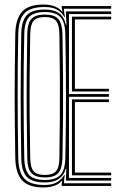

<svg xmlns="http://www.w3.org/2000/svg" viewBox="-20 -827 537 854"><path d="M173.5 6.8Q107 6.8 78.2 -25.1Q49.5 -57 48 -122.8Q46.8 -202.5 46 -269.4Q45.2 -336.2 45.2 -399.4Q45.2 -462.5 46 -529.6Q46.8 -596.8 48 -677Q49.5 -742.5 77.9 -774.6Q106.2 -806.8 174 -806.8Q201.2 -806.8 222.1 -799Q243 -791.2 256 -775.5H258.2L254.5 -791.5V-800H474.5V-788.2H264.5L265.5 -771.5L269 -751.8H266Q253.5 -773.5 232.8 -784.6Q212 -795.8 178.5 -795.8Q115.2 -795.8 89 -768.1Q62.8 -740.5 61.2 -676.5Q59.8 -606 59.1 -539.9Q58.5 -473.8 58.5 -407.8Q58.5 -341.8 59.2 -271.6Q60 -201.5 61.2 -123Q62.8 -58.8 89.4 -31.5Q116 -4.2 178.2 -4.2Q211.5 -4.2 232.5 -16.1Q253.5 -28 265.5 -48.5H268.2L265.5 -28.8L264.5 -11.8H474.5V0H254.5V-10.2L257 -22.8H255Q241.8 -7.5 220.8 -0.4Q199.8 6.8 173.5 6.8ZM180 -15.5Q123.5 -15.5 99.6 -40.1Q75.8 -64.8 74.5 -123Q73.2 -198 72.6 -266.4Q72 -334.8 72 -400.9Q72 -467 72.6 -535Q73.2 -603 74.5 -676.5Q75.8 -735.5 99.6 -760Q123.5 -784.5 180 -784.5Q219.8 -784.5 242.6 -768.1Q265.5 -751.8 272.8 -716.8H275.8L273.5 -755.8V-776.2H474.5V-764.5H286.8V-408.5H464.5V-396.5H286.8V-35.5H474.5V-23.8H273.5V-43.5L275 -76.2H272.2Q266 -49.2 243 -32.4Q220 -15.5 180 -15.5ZM180 -26.5Q226 -26.5 247.6 -47.5Q269.2 -68.5 270.5 -123.8Q272.5 -212.5 273.1 -303Q273.8 -393.5 273.1 -486.6Q272.5 -579.8 270.5 -675.5Q269.2 -731 247.8 -752.2Q226.2 -773.5 180 -773.5Q130.2 -773.5 109.6 -751.4Q89 -729.2 88 -676Q86.2 -600.8 85.5 -532.6Q84.8 -464.5 84.9 -398.8Q85 -333 85.8 -265.4Q86.5 -197.8 88 -123.8Q89 -70.8 109.6 -48.6Q130.2 -26.5 180 -26.5ZM180 -37.8Q137.5 -37.8 119.9 -56.9Q102.2 -76 101.2 -123.8Q99.5 -222 98.9 -310.9Q98.2 -399.8 98.9 -488.6Q99.5 -577.5 101.2 -676Q102.2 -723.8 119.9 -743Q137.5 -762.2 180 -762.2Q222.2 -762.2 239.4 -742.4Q256.5 -722.5 257.8 -675.2Q259.8 -576.5 260.4 -487.9Q261 -399.2 260.4 -311Q259.8 -222.8 257.8 -124.5Q256.5 -77.2 239.4 -57.5Q222.2 -37.8 180 -37.8ZM180 -48.8Q214 -48.8 228.9 -65.1Q243.8 -81.5 244.2 -125Q245.5 -208.8 246.1 -294.4Q246.8 -380 246.4 -473.6Q246 -567.2 244.2 -674.8Q243.5 -718.2 228.8 -734.8Q214 -751.2 180 -751.2Q143.8 -751.2 129.5 -734.5Q115.2 -717.8 114.5 -675.8Q112.5 -577 111.9 -488.5Q111.2 -400 111.9 -311.5Q112.5 -223 114.5 -124Q115.2 -82 129.6 -65.4Q144 -48.8 180 -48.8ZM300 -47.2V-384.8H464.5V-373H313.2V-59.2H474.5V-47.2ZM300 -420.2V-752.8H474.5V-740.8H313.2V-432H464.5V-420.2Z"/></svg>

Font: Big Shoulders Inline Display Thin
Style: Regular
Weight: 400
Version: Version 2.002